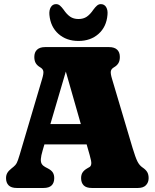

<svg xmlns="http://www.w3.org/2000/svg" viewBox="-20 -934 768 954"><path d="M162 -317.5H452.5V-216.5H162ZM249.5 -49Q249.5 -26 236.8 -13Q224 0 196 0H63.5Q36 0 23 -13Q10 -26 10 -49Q10 -64 16.5 -75Q23 -86 37 -97L47.5 -105.5Q57.5 -113.5 63 -123.8Q68.5 -134 78 -166L189.5 -542.5Q197.5 -569 195.2 -580.5Q193 -592 179 -600Q164.5 -608.5 157.5 -620.5Q150.5 -632.5 150.5 -651Q150.5 -674.5 164.2 -687.2Q178 -700 204 -700H522Q548.5 -700 562 -687.2Q575.5 -674.5 575.5 -651Q575.5 -632.5 568.5 -620.5Q561.5 -608.5 547 -600Q533 -592 530.8 -580.5Q528.5 -569 536.5 -542.5L638.5 -199.5Q653 -151.5 662.8 -132Q672.5 -112.5 688 -102Q704.5 -91 711.5 -79Q718.5 -67 718.5 -49Q718.5 -27.5 705.2 -13.8Q692 0 665 0H436.5Q408.5 0 395.8 -13Q383 -26 383 -49Q383 -66.5 390.8 -77.8Q398.5 -89 413.5 -97.5L425.5 -104.5Q432 -108.5 433.5 -120Q435 -131.5 425.5 -164L297.5 -612L316.5 -610.5L192 -187Q184 -160 183 -144.2Q182 -128.5 187.5 -119.5Q193 -110.5 204 -104.5L219 -96.5Q236 -87.5 242.8 -76.2Q249.5 -65 249.5 -49ZM370 -839.5Q394.5 -839.5 411.5 -851.2Q428.5 -863 444 -886Q453.5 -899 462 -906.2Q470.5 -913.5 481 -913.5Q498.5 -913.5 507.5 -898.5Q516.5 -883.5 514 -860Q509 -800.5 469.5 -765.5Q430 -730.5 370 -730.5Q310 -730.5 270.5 -765.5Q231 -800.5 225.5 -860Q223.5 -883.5 232.5 -898.5Q241.5 -913.5 258.5 -913.5Q269.5 -913.5 278 -906.2Q286.5 -899 296 -886Q311.5 -863 328.5 -851.2Q345.5 -839.5 370 -839.5Z"/></svg>

Font: Fraunces 144pt S100 Black
Style: Regular
Weight: 900
Version: Version 1.000